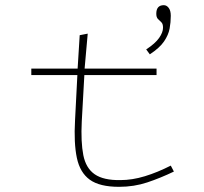

<svg xmlns="http://www.w3.org/2000/svg" viewBox="-20 -713 790 742"><path d="M101 -423V-448H280L288 -577L319 -583L307 -448H585V-423H306L296 -244Q292 -164 302 -113.5Q312 -63 346 -39.5Q380 -16 445 -17Q491 -17 540 -32Q589 -47 640 -73L652 -50Q600 -25 549 -8Q498 9 440 9Q365 9 327 -18.5Q289 -46 277 -103Q265 -160 270 -248L279 -423ZM559 -503 545 -522Q580 -545 595 -566.5Q610 -588 610 -606Q610 -621 603.5 -627Q597 -633 590.5 -639.5Q584 -646 584 -660Q584 -693 613 -693Q624 -693 632 -682.5Q640 -672 640 -652Q640 -627 635.5 -602.5Q631 -578 614 -553Q597 -528 559 -503Z"/></svg>

Font: Inconsolata ExtraExpanded ExtraLight
Style: Regular
Weight: 200
Width: 8
Monospace: yes
Designer: Raph Levien, Cyreal, Brenton Simpson
Foundry: Raph Levien, Cyreal, Google
Version: Version 3.100; ttfautohint (v1.8.4.7-5d5b)